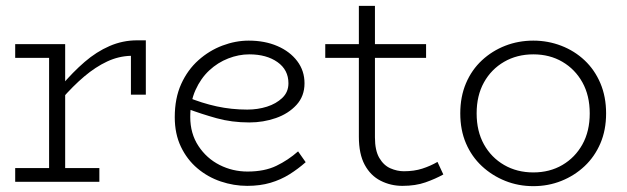

<svg xmlns="http://www.w3.org/2000/svg" viewBox="-20 -622 2147 657"><path d="M190 -282V-329Q229 -375 269.5 -410Q310 -445 355 -464.5Q400 -484 449 -484H479V-298H428V-431Q386 -430 346.5 -411.5Q307 -393 268.5 -360.5Q230 -328 190 -282ZM32 0V-47H320V0ZM148 -7V-471H203V-7ZM32 -424V-471H201V-424Z M826 14Q780 14 735.5 -1Q691 -16 655.5 -46Q620 -76 599 -120Q578 -164 578 -221Q578 -286 600 -334.5Q622 -383 659 -416Q696 -449 741 -466Q786 -483 831 -483Q886 -483 929 -464.5Q972 -446 997 -413Q1022 -380 1022 -337Q1022 -293 994.5 -263Q967 -233 924 -218Q881 -203 833 -203Q773 -203 721 -217.5Q669 -232 621 -250L620 -290Q671 -269 721.5 -258Q772 -247 826 -247Q862 -247 893.5 -257Q925 -267 946 -287Q967 -307 967 -337Q967 -383 929.5 -409.5Q892 -436 833 -436Q797 -436 761 -422Q725 -408 696 -381Q667 -354 649 -314Q631 -274 631 -222Q631 -165 659 -122.5Q687 -80 731.5 -57.5Q776 -35 827 -35Q885 -35 925.5 -54.5Q966 -74 1000 -104L1026 -67Q1000 -44 970.5 -25.5Q941 -7 905.5 3.5Q870 14 826 14Z M1357 14Q1317 14 1282.5 -3.5Q1248 -21 1228 -58Q1208 -95 1208 -154V-602H1263V-152Q1263 -107 1278 -81.5Q1293 -56 1316 -46Q1339 -36 1362 -36Q1397 -36 1425 -45Q1453 -54 1477 -68L1497 -25Q1470 -10 1436 2Q1402 14 1357 14ZM1093 -424V-471H1438V-424Z M1805 15Q1754 15 1709 -3Q1664 -21 1629 -53.5Q1594 -86 1574.5 -131.5Q1555 -177 1555 -234Q1555 -291 1574.5 -337Q1594 -383 1629 -415.5Q1664 -448 1709 -465.5Q1754 -483 1805 -483Q1855 -483 1900.5 -465.5Q1946 -448 1980.5 -415.5Q2015 -383 2034.5 -337Q2054 -291 2054 -234Q2054 -177 2034.5 -131.5Q2015 -86 1980.5 -53.5Q1946 -21 1901 -3Q1856 15 1805 15ZM1805 -32Q1861 -32 1904.5 -57.5Q1948 -83 1973 -128Q1998 -173 1998 -234Q1998 -295 1973 -340Q1948 -385 1904.5 -410.5Q1861 -436 1805 -436Q1749 -436 1705 -410.5Q1661 -385 1636 -340Q1611 -295 1611 -234Q1611 -173 1636 -128Q1661 -83 1705 -57.5Q1749 -32 1805 -32Z"/></svg>

Font: BioRhyme ExtraBold Light
Style: Regular
Weight: 300
Version: Version 1.600;gftools[0.9.33]